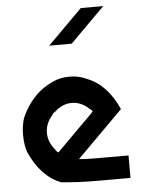

<svg xmlns="http://www.w3.org/2000/svg" viewBox="-57 -878 676 922"><g transform="rotate(-5 281.0 -416.5)"><path d="M367.5 0Q282.5 0 200.8 -8.3Q105 -45 50.8 -166.7Q38.3 -204.2 38.3 -250Q38.3 -295.8 50.8 -333.3Q102.5 -447.5 200.8 -491.7Q238.3 -510 284.2 -510Q330 -510 367.5 -491.7Q463.3 -455 517.5 -333.3L295.8 -111.7Q322.5 -108.3 367.5 -108.3H534.2V0ZM200.8 -152.5Q232.5 -185 292.5 -244.6Q352.5 -304.2 367.5 -319.2L380.8 -333.3Q377.5 -342.5 367.5 -347.5Q330 -383.3 284.2 -383.3Q238.3 -383.3 200.8 -347.5Q189.2 -341.7 186.7 -333.3Q153.3 -295.8 153.3 -250Q153.3 -204.2 186.7 -166.7Q190 -157.5 200.8 -151.7ZM475.8 -833.3Q343.3 -700 309.2 -666.7H200.8L367.5 -833.3Z"/></g></svg>

Font: 0xA000
Style: Bold
Weight: 700
Version: Version 0.1